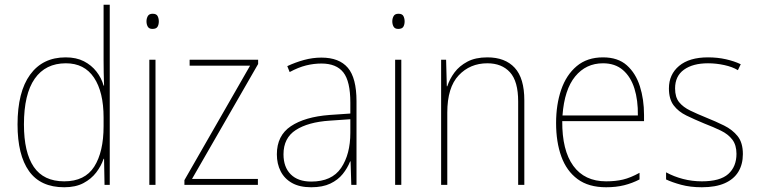

<svg xmlns="http://www.w3.org/2000/svg" viewBox="-20 -780 3196 810"><path d="M251 10Q151 10 102.5 -58Q54 -126 54 -255Q54 -392 107 -465Q160 -538 257 -538Q302 -538 334 -521.5Q366 -505 387 -478Q408 -451 417 -419H419Q418 -448 417.5 -474.5Q417 -501 417 -526V-760H443V0H421L419 -110H417Q407 -80 386 -52.5Q365 -25 332 -7.5Q299 10 251 10ZM251 -15Q338 -15 377.5 -77Q417 -139 417 -248V-284Q417 -392 376.5 -452.5Q336 -513 258 -513Q172 -513 126.5 -448Q81 -383 81 -255Q81 -137 122.5 -76Q164 -15 251 -15Z M636 -528V0H610V-528ZM624 -722Q640 -722 645 -712Q650 -702 650 -690Q650 -676 644.5 -667Q639 -658 623 -658Q609 -658 603.5 -667.5Q598 -677 598 -690Q598 -702 603.5 -712Q609 -722 624 -722Z M1068 0H758V-20L1035 -503H780V-528H1069V-510L790 -25H1068Z M1336 -537Q1411 -537 1447.5 -494Q1484 -451 1484 -353V0H1462L1459 -99H1457Q1446 -71 1426 -46Q1406 -21 1373.5 -5.5Q1341 10 1293 10Q1244 10 1212 -8Q1180 -26 1164 -57.5Q1148 -89 1148 -129Q1148 -208 1207 -247.5Q1266 -287 1370 -295L1458 -301V-347Q1458 -437 1428.5 -474.5Q1399 -512 1336 -512Q1304 -512 1271.5 -504Q1239 -496 1202 -476L1192 -501Q1226 -517 1262.5 -527Q1299 -537 1336 -537ZM1371 -271Q1280 -265 1228 -231.5Q1176 -198 1176 -129Q1176 -75 1206.5 -44.5Q1237 -14 1293 -14Q1380 -14 1419 -71.5Q1458 -129 1458 -220V-277Z M1673 -528V0H1647V-528ZM1661 -722Q1677 -722 1682 -712Q1687 -702 1687 -690Q1687 -676 1681.5 -667Q1676 -658 1660 -658Q1646 -658 1640.5 -667.5Q1635 -677 1635 -690Q1635 -702 1640.5 -712Q1646 -722 1661 -722Z M2036 -538Q2111 -538 2151.5 -494Q2192 -450 2192 -357V0H2166V-352Q2166 -437 2131.5 -475Q2097 -513 2036 -513Q1963 -513 1915 -462Q1867 -411 1867 -305V0H1841V-528H1862L1865 -416H1867Q1877 -447 1897.5 -474.5Q1918 -502 1952 -520Q1986 -538 2036 -538Z M2524 -538Q2587 -538 2624.5 -504.5Q2662 -471 2679.5 -416Q2697 -361 2697 -295V-269H2352Q2351 -146 2398.5 -80.5Q2446 -15 2537 -15Q2577 -15 2608.5 -22.5Q2640 -30 2678 -51V-23Q2647 -7 2613 1.5Q2579 10 2537 10Q2463 10 2416.5 -24.5Q2370 -59 2348 -120Q2326 -181 2326 -261Q2326 -339 2347.5 -401.5Q2369 -464 2413 -501Q2457 -538 2524 -538ZM2524 -513Q2452 -513 2406.5 -457.5Q2361 -402 2353 -293H2671Q2672 -357 2656.5 -406.5Q2641 -456 2608 -484.5Q2575 -513 2524 -513Z M3114 -130Q3114 -87 3095 -55.5Q3076 -24 3037.5 -7Q2999 10 2941 10Q2892 10 2853.5 -0.5Q2815 -11 2790 -23V-53Q2823 -35 2861.5 -25Q2900 -15 2941 -15Q3018 -15 3052.5 -46Q3087 -77 3087 -131Q3087 -168 3069.5 -191Q3052 -214 3021 -229Q2990 -244 2951 -259Q2910 -276 2876 -292.5Q2842 -309 2822 -335.5Q2802 -362 2802 -407Q2802 -466 2845 -502Q2888 -538 2967 -538Q3007 -538 3042.5 -530Q3078 -522 3105 -509L3093 -484Q3070 -498 3035.5 -505.5Q3001 -513 2967 -513Q2903 -513 2865.5 -486Q2828 -459 2828 -407Q2828 -370 2845 -349Q2862 -328 2892 -313.5Q2922 -299 2959 -284Q2999 -268 3034.5 -250.5Q3070 -233 3092 -205.5Q3114 -178 3114 -130Z"/></svg>

Font: Noto Sans Khmer SemiCondensed Thin
Style: Regular
Weight: 250
Width: 4
Designer: Danh Hong and the Monotype Design Team
Foundry: Monotype Imaging Inc.
Version: Version 2.004